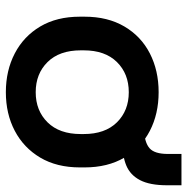

<svg xmlns="http://www.w3.org/2000/svg" viewBox="-12 -614 640 656"><g transform="rotate(90 308.0 -286.0)"><path d="M37 -239V-255Q37 -334 70.5 -391Q104 -448 162.5 -478Q221 -508 295 -508Q369 -508 427 -478Q485 -448 518.5 -391Q552 -334 552 -255V-239Q552 -160 518.5 -103.5Q485 -47 427 -16.5Q369 14 295 14Q221 14 162.5 -16.5Q104 -47 70.5 -103.5Q37 -160 37 -239ZM438 -242V-252Q438 -325 398 -365.5Q358 -406 295 -406Q232 -406 192 -365.5Q152 -325 152 -252V-242Q152 -169 192 -128.5Q232 -88 295 -88Q358 -88 398 -128.5Q438 -169 438 -242ZM424 -458Q467 -460 486.5 -477Q506 -494 506 -540V-586H613V-537Q613 -478 595.5 -444.5Q578 -411 545.5 -397.5Q513 -384 468 -385Z"/></g></svg>

Font: Space Grotesk Frontify SemiBold
Style: Regular
Weight: 600
Designer: Florian Karsten
Version: Version 2.000